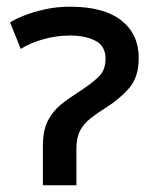

<svg xmlns="http://www.w3.org/2000/svg" viewBox="-20 -553 464 573"><path d="M108 0V-118Q108 -164 123 -193Q138 -222 162.5 -241.5Q187 -261 217 -280Q251 -302 273 -322.5Q295 -343 295 -377Q295 -416 264.5 -431.5Q234 -447 189 -447Q148 -447 108 -435.5Q68 -424 42 -407L10 -486Q23 -495 50.5 -506Q78 -517 113.5 -525Q149 -533 189 -533Q290 -533 342 -492Q394 -451 394 -380Q394 -322 364.5 -289Q335 -256 298 -233Q271 -216 250.5 -200Q230 -184 219 -163Q208 -142 208 -110V0Z"/></svg>

Font: Ubuntu Sans Medium
Style: Regular
Weight: 500
Designer: Dalton Maag Ltd
Foundry: Dalton Maag Ltd
Version: Version 1.006; ttfautohint (v1.8.4.7-5d5b)